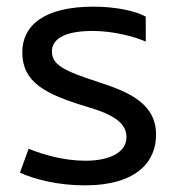

<svg xmlns="http://www.w3.org/2000/svg" viewBox="-20 -547 528 577"><path d="M235 10C393 10 449 -63 449 -142C449 -235 370 -270 274 -301C169 -335 136 -353 136 -393C136 -426 168 -454 258 -454C321 -454 384 -437 418 -422V-497C386 -515 325 -527 261 -527C112 -527 47 -470 47 -390C47 -300 115 -264 242 -226C324 -202 360 -176 360 -135C360 -88 308 -64 237 -64C170 -64 108 -83 66 -100L40 -28C87 -7 156 10 235 10Z"/></svg>

Font: Noto Sans Thai UI
Style: Regular
Weight: 400
Designer: Monotype Design Team
Foundry: Monotype Imaging Inc.
Version: Version 1.901